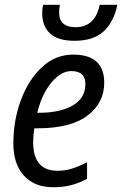

<svg xmlns="http://www.w3.org/2000/svg" viewBox="-20 -775 512 805"><path d="M203 10Q246 10 279.5 1Q313 -8 345 -25V-95Q310 -77 281.5 -68Q253 -59 221 -59Q119 -59 119 -179Q119 -205 124 -237H136Q277 -237 347 -290.5Q417 -344 417 -428Q417 -546 287 -546Q212 -546 155.5 -493Q99 -440 67.5 -355Q36 -270 36 -173Q36 -88 80 -39Q124 10 203 10ZM136 -302Q156 -382 196 -429.5Q236 -477 279 -477Q338 -477 338 -423Q338 -363 284.5 -332.5Q231 -302 141 -302ZM293 -604Q371 -604 414 -643Q457 -682 472 -755H398Q379 -661 297 -661Q228 -661 228 -722Q228 -738 231 -755H161Q157 -742 157 -719Q157 -666 189.5 -635Q222 -604 293 -604Z"/></svg>

Font: Noto Sans UI SemiCondensed
Style: Italic
Weight: 400
Width: 4
Italic angle: -12°
Designer: Monotype Design Team
Foundry: Monotype Imaging Inc.
Version: Version 1.901